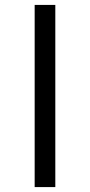

<svg xmlns="http://www.w3.org/2000/svg" viewBox="-20 -751 366 781"><path d="M205 -731V10H121V-731Z"/></svg>

Font: SUITE
Style: Bold
Weight: 700
Designer: Sun
Foundry: Sun
Version: Version 2.040